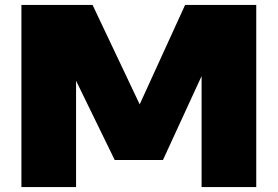

<svg xmlns="http://www.w3.org/2000/svg" viewBox="-20 -760 1128 780"><path d="M67 0V-740H356L547.5 -336L732 -740H1021V0H799V-451L642 -110H446L289 -432V0Z"/></svg>

Font: Encode Sans Expanded Expanded Black
Style: Regular
Weight: 900
Width: 7
Designer: Multiple Designers
Foundry: Impallari Type
Version: Version 3.000; ttfautohint (v1.8.3) -l 8 -r 50 -G 200 -x 14 